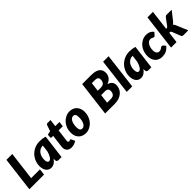

<svg xmlns="http://www.w3.org/2000/svg" viewBox="364 -2259 3778 3778"><g transform="rotate(-45 2253.5 -370.0)"><path d="M207.5 -130H452.5L436.5 0H28.5L118.5 -728.5H281.5Z M924 0H841Q826.5 0 816.8 -3.8Q807 -7.5 801.2 -14Q795.5 -20.5 793.2 -29.5Q791 -38.5 791 -49V-86Q759 -42 720 -17Q681 8 634 8Q606 8 580 -3.2Q554 -14.5 534 -37.2Q514 -60 502 -95.2Q490 -130.5 490 -178.5Q490 -249 515.8 -312.2Q541.5 -375.5 587.8 -423Q634 -470.5 697.5 -498.5Q761 -526.5 837 -526.5Q874 -526.5 912 -521.5Q950 -516.5 987 -503.5ZM696 -114.5Q713 -114.5 729 -127.2Q745 -140 759.2 -162Q773.5 -184 785.5 -213.5Q797.5 -243 806 -276.5L824 -420H815Q777 -420 745.8 -403Q714.5 -386 692 -356.8Q669.5 -327.5 657.2 -288.8Q645 -250 645 -206Q645 -181 649 -163.5Q653 -146 659.8 -135.2Q666.5 -124.5 675.8 -119.5Q685 -114.5 696 -114.5Z M1068 -112Q1068 -115.5 1068 -120.5Q1068 -125.5 1068.8 -134.8Q1069.5 -144 1071.2 -159.2Q1073 -174.5 1076 -199.5L1102.5 -411.5H1061Q1050.5 -411.5 1043.5 -419.2Q1036.5 -427 1039 -442L1046 -502.5L1124.5 -518.5L1168 -645Q1176.5 -669 1202 -669H1286L1267 -517.5H1383L1370 -411.5H1254L1229 -208Q1226.5 -187.5 1225 -175.8Q1223.5 -164 1222.8 -157.8Q1222 -151.5 1222 -149.2Q1222 -147 1222 -146.5Q1222 -132 1228.8 -122.2Q1235.5 -112.5 1250 -112.5Q1258 -112.5 1263.2 -114.2Q1268.5 -116 1272.5 -118.2Q1276.5 -120.5 1280 -122.2Q1283.5 -124 1288 -124Q1295 -124 1298.2 -120.8Q1301.5 -117.5 1305 -110.5L1339 -37Q1308 -14.5 1272.5 -3.2Q1237 8 1201 8Q1171 8 1147 -0.2Q1123 -8.5 1105.8 -24.2Q1088.5 -40 1078.8 -62Q1069 -84 1068 -112Z M1610.5 -107Q1636.5 -107 1657 -122.8Q1677.5 -138.5 1691.8 -165.8Q1706 -193 1713.8 -229.2Q1721.5 -265.5 1721.5 -306.5Q1721.5 -363 1706.2 -387.2Q1691 -411.5 1656.5 -411.5Q1630.5 -411.5 1610 -395.8Q1589.5 -380 1575.2 -353Q1561 -326 1553.2 -289.5Q1545.5 -253 1545.5 -212Q1545.5 -156.5 1560.8 -131.8Q1576 -107 1610.5 -107ZM1596.5 8Q1553 8 1515.2 -6.5Q1477.5 -21 1449.8 -48.8Q1422 -76.5 1406.2 -117.2Q1390.5 -158 1390.5 -211Q1390.5 -280 1413.2 -337.8Q1436 -395.5 1474.5 -437.5Q1513 -479.5 1563.8 -503Q1614.5 -526.5 1670.5 -526.5Q1714 -526.5 1751.5 -512Q1789 -497.5 1816.8 -469.8Q1844.5 -442 1860.5 -401.2Q1876.5 -360.5 1876.5 -307.5Q1876.5 -239.5 1853.8 -181.8Q1831 -124 1792.5 -81.8Q1754 -39.5 1703.2 -15.8Q1652.5 8 1596.5 8Z M2136.5 0 2226.5 -728.5H2476.5Q2540 -728.5 2585.2 -716.5Q2630.5 -704.5 2659.2 -682.2Q2688 -660 2701.2 -628.8Q2714.5 -597.5 2714.5 -559.5Q2714.5 -529.5 2706.8 -501.8Q2699 -474 2682.2 -450.5Q2665.5 -427 2639 -407.8Q2612.5 -388.5 2575 -375.5Q2634 -359.5 2662.2 -325.8Q2690.5 -292 2690.5 -240.5Q2690.5 -190 2671.2 -146.2Q2652 -102.5 2615.5 -70Q2579 -37.5 2526.8 -18.8Q2474.5 0 2408.5 0ZM2337.5 -311 2314.5 -122.5H2421.5Q2451.5 -122.5 2472 -131.2Q2492.5 -140 2505.2 -155.8Q2518 -171.5 2523.8 -192.5Q2529.5 -213.5 2529.5 -238.5Q2529.5 -255 2525.2 -268.5Q2521 -282 2510.8 -291.2Q2500.5 -300.5 2483.8 -305.8Q2467 -311 2442.5 -311ZM2350.5 -419H2428.5Q2456 -419 2478 -424.5Q2500 -430 2515.8 -443.2Q2531.5 -456.5 2540 -478.5Q2548.5 -500.5 2548.5 -533Q2548.5 -573.5 2527.2 -590.2Q2506 -607 2461.5 -607H2373.5Z M2738 0 2829 -748.5H2982L2891 0Z M3422 0H3339Q3324.5 0 3314.8 -3.8Q3305 -7.5 3299.2 -14Q3293.5 -20.5 3291.2 -29.5Q3289 -38.5 3289 -49V-86Q3257 -42 3218 -17Q3179 8 3132 8Q3104 8 3078 -3.2Q3052 -14.5 3032 -37.2Q3012 -60 3000 -95.2Q2988 -130.5 2988 -178.5Q2988 -249 3013.8 -312.2Q3039.5 -375.5 3085.8 -423Q3132 -470.5 3195.5 -498.5Q3259 -526.5 3335 -526.5Q3372 -526.5 3410 -521.5Q3448 -516.5 3485 -503.5ZM3194 -114.5Q3211 -114.5 3227 -127.2Q3243 -140 3257.2 -162Q3271.5 -184 3283.5 -213.5Q3295.5 -243 3304 -276.5L3322 -420H3313Q3275 -420 3243.8 -403Q3212.5 -386 3190 -356.8Q3167.5 -327.5 3155.2 -288.8Q3143 -250 3143 -206Q3143 -181 3147 -163.5Q3151 -146 3157.8 -135.2Q3164.5 -124.5 3173.8 -119.5Q3183 -114.5 3194 -114.5Z M3930 -91Q3905 -63.5 3882 -44.5Q3859 -25.5 3834.5 -14Q3810 -2.5 3782.2 2.8Q3754.5 8 3721 8Q3675.5 8 3639 -7.5Q3602.5 -23 3576.8 -51.5Q3551 -80 3537 -120.5Q3523 -161 3523 -211.5Q3523 -275 3543.8 -332Q3564.5 -389 3601.8 -432Q3639 -475 3690 -500.2Q3741 -525.5 3802 -525.5Q3854 -525.5 3891.2 -507.8Q3928.5 -490 3958 -452L3908 -394.5Q3902.5 -389 3895.5 -384.8Q3888.5 -380.5 3880 -380.5Q3870 -380.5 3863.2 -384.8Q3856.5 -389 3848.5 -393.8Q3840.5 -398.5 3829 -402.8Q3817.5 -407 3799 -407Q3776 -407 3754.2 -393.8Q3732.5 -380.5 3715.5 -355.5Q3698.5 -330.5 3688.2 -294Q3678 -257.5 3678 -211Q3678 -185 3684 -165.8Q3690 -146.5 3700.5 -133.8Q3711 -121 3725 -114.5Q3739 -108 3755 -108Q3779 -108 3793.8 -114.8Q3808.5 -121.5 3819.5 -129.5Q3830.5 -137.5 3840 -144.2Q3849.5 -151 3863 -151Q3870.5 -151 3877.5 -147.2Q3884.5 -143.5 3890 -138L3930 -91Z M4216 -748.5 4164.5 -329H4175Q4188 -329 4195.8 -333.2Q4203.5 -337.5 4212 -347.5L4319 -493.5Q4329 -506 4340.2 -512.2Q4351.5 -518.5 4368 -518.5H4507L4362 -334Q4341 -308 4315 -293.5Q4325.5 -285 4333 -273.5Q4340.5 -262 4347 -248L4451 0H4316Q4299.5 0 4288.8 -5.8Q4278 -11.5 4272 -26L4200 -209.5Q4194.5 -222 4188.2 -225.8Q4182 -229.5 4168 -229.5H4152L4124 0H3971L4063 -748.5Z"/></g></svg>

Font: Lato Black
Style: Italic
Weight: 900
Italic angle: -7°
Designer: Lukasz Dziedzic
Foundry: tyPoland Lukasz Dziedzic
Version: Version 2.007; 2014-02-27